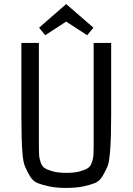

<svg xmlns="http://www.w3.org/2000/svg" viewBox="-20 -911 651 943"><path d="M440 -193V-700H526V-349Q526 -135 508 -94Q500 -74 484.5 -47.5Q469 -21 445 -11.5Q421 -2 386.5 5Q352 12 305 12Q258 12 224 5Q190 -2 165.5 -11.5Q141 -21 126 -47.5Q111 -74 102.5 -94Q94 -114 90 -162Q85 -222 85 -349V-700H171V-193Q171 -163 172 -148.5Q173 -134 179.5 -114Q186 -94 200 -85Q214 -76 240.5 -69Q267 -62 306 -62Q345 -62 371 -69Q397 -76 411 -85Q425 -94 431.5 -114Q438 -134 439 -148.5Q440 -163 440 -193ZM439 -775 408 -738 305 -805 202 -738 172 -775 305 -891Z"/></svg>

Font: Strait
Style: Regular
Weight: 400
Width: 3
Designer: Eduardo Rodriguez Tunni
Foundry: Eduardo Rodriguez Tunni
Version: Version 1.001